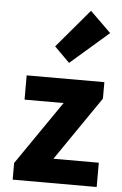

<svg xmlns="http://www.w3.org/2000/svg" viewBox="-57 -866 574 906"><g transform="rotate(5 230.0 -413.0)"><path d="M38 0V-79L246 -381H61V-496H429V-418L221 -115H436V0ZM255 -572 183 -644 337 -826 436 -729Z"/></g></svg>

Font: Giro Regular
Style: Bold
Weight: 700
Designer: Paul D. Hunt
Foundry: Adobe Systems Incorporated
Version: Version 1.000;PS 1.0;hotconv 1.0.88;makeotf.lib2.5.647800